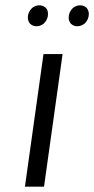

<svg xmlns="http://www.w3.org/2000/svg" viewBox="-20 -704 355 724"><path d="M216 -500 146 0H74L144 -500ZM255 -674Q268 -684 282 -684Q297 -684 307 -674Q315 -664 315 -651Q315 -631 299 -615Q286 -605 271 -605Q257 -605 247 -615Q239 -625 239 -638Q239 -658 255 -674ZM101 -674Q114 -684 128 -684Q143 -684 153 -674Q161 -666 161 -651Q161 -631 145 -615Q132 -605 118 -605Q103 -605 93 -615Q85 -625 85 -638Q85 -658 101 -674Z"/></svg>

Font: ArsenalItalic
Style: Italic
Weight: 400
Italic angle: -9°
Designer: Andrij Shevchenko
Foundry: Stairsfor.com
Version: Version 1.000